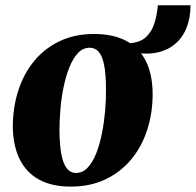

<svg xmlns="http://www.w3.org/2000/svg" viewBox="-20 -678 726 712"><path d="M328.5 -552Q400.5 -552 448.5 -526.2Q496.5 -500.5 521 -451.2Q545.5 -402 546 -331.5Q546.5 -261 526.5 -198.2Q506.5 -135.5 467.5 -88Q428.5 -40.5 371.8 -13.2Q315 14 242 14Q172 14 124.5 -12.2Q77 -38.5 52.8 -88Q28.5 -137.5 27.5 -206.5Q27.5 -278.5 47.5 -341.2Q67.5 -404 106.2 -451.2Q145 -498.5 201 -525.2Q257 -552 328.5 -552ZM312.5 -501Q287.5 -501 269 -481.2Q250.5 -461.5 237.2 -428.2Q224 -395 215.8 -354.8Q207.5 -314.5 204 -272.5Q200.5 -230.5 200.5 -193.5Q201 -138 208 -103.5Q215 -69 228.5 -52.8Q242 -36.5 261.5 -36.5Q286.5 -36.5 305.2 -56.5Q324 -76.5 337 -109.8Q350 -143 358 -183.5Q366 -224 369.8 -266.2Q373.5 -308.5 373 -346Q373 -403.5 366 -437.5Q359 -471.5 345.8 -486.2Q332.5 -501 312.5 -501ZM565.5 -658.5H686.5Q686.5 -612.5 672 -575.5Q657.5 -538.5 628.5 -514.2Q599.5 -490 557.2 -482.2Q515 -474.5 459.5 -487L455.5 -517.5Q498 -519 520.8 -540Q543.5 -561 553 -593Q562.5 -625 565.5 -658.5Z"/></svg>

Font: Merriweather 60pt Black
Style: Italic
Weight: 900
Italic angle: -7.8°
Version: Version 2.101